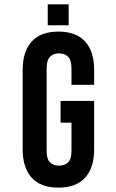

<svg xmlns="http://www.w3.org/2000/svg" viewBox="-20 -853 532 881"><path d="M258 -390H412V-168Q412 -83 370.5 -37.5Q329 8 248 8Q167 8 125.5 -37.5Q84 -83 84 -168V-532Q84 -617 125.5 -662.5Q167 -708 248 -708Q329 -708 370.5 -662.5Q412 -617 412 -532V-464H308V-539Q308 -577 292.5 -592.5Q277 -608 251 -608Q225 -608 209.5 -592.5Q194 -577 194 -539V-161Q194 -123 209.5 -108Q225 -93 251 -93Q277 -93 292.5 -108Q308 -123 308 -161V-290H258ZM295 -833V-737H199V-833Z"/></svg>

Font: Bebas Neue Bold
Style: Regular
Weight: 700
Designer: Ryoichi Tsunekawa & LGV (GE)
Foundry: Free Software Foundation, Inc.
Version: Version 1.003 August 13, 2016